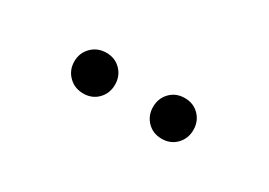

<svg xmlns="http://www.w3.org/2000/svg" viewBox="-14 -938 635 454"><g transform="rotate(30 303.0 -711.5)"><path d="M196 -656Q172 -656 156 -672Q140 -688 140 -711.5Q140 -735 156 -751Q172 -767 196 -767Q220 -767 235.5 -751Q251 -735 251 -711.5Q251 -688 235.5 -672Q220 -656 196 -656ZM410 -656Q386 -656 370.5 -672Q355 -688 355 -711.5Q355 -735 370.5 -751Q386 -767 410 -767Q434 -767 449.5 -751Q465 -735 465 -711.5Q465 -688 449.5 -672Q434 -656 410 -656Z"/></g></svg>

Font: Resource Han Rounded CN
Style: Regular
Weight: 400
Designer: Cyano Hao (round all glyphs); Ryoko NISHIZUKA  (kana, bopomofo & ideographs); Paul D. Hunt (Latin, Greek & Cyrillic); Sa
Foundry: Cyano Hao
Version: 0.990